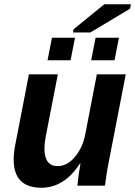

<svg xmlns="http://www.w3.org/2000/svg" viewBox="-20 -881 641 911"><path d="M254.4 -528.3 196.8 -231.9Q190.9 -201.2 190.9 -175.8Q190.9 -92.8 253.9 -92.8Q298.3 -92.8 335.4 -136.5Q372.6 -180.2 384.8 -245.1L439.5 -528.3H576.7L497.1 -118.2Q490.2 -85.9 484.9 -48.6Q479.5 -11.2 478 0H347.2Q351.1 -44.9 361.8 -105H359.4Q284.7 9.8 176.8 9.8Q44.9 9.8 44.9 -123.5Q44.9 -156.2 52.2 -192.9L117.2 -528.3ZM412.6 -595.2 433.6 -702.1H544.4L523.4 -595.2ZM205.6 -595.2 226.6 -702.1H335.9L314.9 -595.2ZM326.2 -727.1 329.1 -742.2 475.1 -860.8H601.1L597.2 -839.8L409.2 -727.1Z"/></svg>

Font: Cousine
Style: Bold Italic
Weight: 700
Italic angle: -12°
Monospace: yes
Designer: Steve Matteson
Foundry: Ascender Corporation
Version: Version 1.20